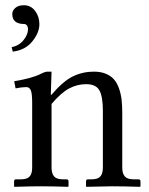

<svg xmlns="http://www.w3.org/2000/svg" viewBox="-20 -718 574 740"><path d="M71.8 -697.8Q99.1 -697.8 115.5 -675.8Q131.8 -653.8 131.8 -625Q131.8 -592.3 104.7 -558.6Q77.6 -524.9 29.3 -519L24.9 -536.1Q53.7 -542 70.8 -563.5Q87.9 -585 87.9 -605Q87.9 -614.3 83.7 -619.9Q79.6 -625.5 73.2 -625.5Q27.3 -625.5 27.3 -664.1Q27.3 -677.2 39.1 -687.5Q50.8 -697.8 71.8 -697.8ZM376.5 -71.8V-290.5Q376.5 -346.2 363 -369.9Q349.6 -393.6 312 -393.6Q277.3 -393.6 246.3 -377Q215.3 -360.4 178.7 -317.4V-71.8Q178.7 -49.3 188.5 -38.1Q198.2 -26.9 221.7 -26.9H235.8Q244.1 -26.9 244.1 -18.6V0L242.2 2Q179.7 0 139.6 0Q99.1 0 36.1 2L34.2 0V-18.6Q34.2 -26.9 42 -26.9H61Q85 -26.9 94.5 -38.1Q104 -49.3 104 -71.8V-320.8Q104 -358.4 98.6 -370.4Q93.3 -382.3 81.5 -382.3Q64 -382.3 40 -377.4L34.7 -404.8Q106.4 -417 137.7 -433.6Q154.3 -441.9 163.6 -441.9H178.7L175.8 -353H178.7Q223.1 -405.3 261 -423.6Q298.8 -441.9 341.8 -441.9Q368.2 -441.9 387.7 -433.8Q407.2 -425.8 419.2 -412.1Q431.2 -398.4 438.5 -377.7Q445.8 -356.9 448.5 -334.7Q451.2 -312.5 451.2 -283.7V-71.8Q451.2 -49.3 460.9 -38.1Q470.7 -26.9 494.1 -26.9H513.2Q521.5 -26.9 521.5 -18.6V0L519.5 2Q454.1 0 412.1 0L313.5 2L311.5 0V-18.6Q311.5 -26.9 319.3 -26.9H333.5Q357.4 -26.9 366.9 -38.1Q376.5 -49.3 376.5 -71.8Z"/></svg>

Font: Libertinage
Style: l
Weight: 400
Designer: OSP
Foundry: OSP
Version: Version 1.0; 2008; OFL relea